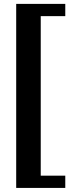

<svg xmlns="http://www.w3.org/2000/svg" viewBox="-20 -926 415 978"><path d="M62.5 -906.2H312.5V-843.8H187.5V-31.2H312.5V31.2H62.5Z"/></svg>

Font: OswaldRegular
Style: Regular
Weight: 400
Designer: vernon adams
Foundry: vernon adams
Version: Version 1.000